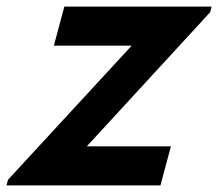

<svg xmlns="http://www.w3.org/2000/svg" viewBox="-72 -560 660 580"><path d="M-52.3 0H412.7L444.3 -118H190.3L562.8 -523L567.3 -540H122.3L90.7 -422H325.7L-47.8 -17Z"/></svg>

Font: Manrope
Style: ExtraBoldItalic
Weight: 800
Italic angle: -15°
Designer: Mikhail Sharanda
Foundry: Mikhail Sharanda
Version: Version 4.502;hotconv 1.0.109;makeotfexe 2.5.65596